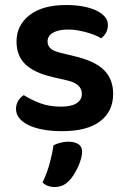

<svg xmlns="http://www.w3.org/2000/svg" viewBox="-20 -509 510 767"><path d="M432 -134Q432 -64 380 -24.5Q328 15 228 15Q187 15 153.5 9Q120 3 95.5 -8.5Q71 -20 57.5 -36.5Q44 -53 44 -73Q44 -92 52.5 -106Q61 -120 75 -129Q103 -111 139.5 -97Q176 -83 224 -83Q265 -83 286 -96.5Q307 -110 307 -134Q307 -175 247 -188L191 -201Q117 -218 81.5 -252Q46 -286 46 -343Q46 -408 98 -448.5Q150 -489 244 -489Q280 -489 310.5 -483.5Q341 -478 363.5 -467.5Q386 -457 398.5 -442.5Q411 -428 411 -409Q411 -391 403 -377.5Q395 -364 384 -356Q375 -362 360.5 -368Q346 -374 328.5 -379Q311 -384 291.5 -387.5Q272 -391 253 -391Q214 -391 192 -378.5Q170 -366 170 -343Q170 -326 182.5 -315Q195 -304 226 -297L275 -285Q358 -266 395 -229.5Q432 -193 432 -134ZM257 212Q244 226 229.5 232Q215 238 198 238Q168 238 150 220Q168 182 178.5 143.5Q189 105 194 71Q207 65 222 61Q237 57 253 57Q277 57 292.5 66.5Q308 76 308 98Q308 110 303.5 126Q299 142 291.5 158Q284 174 275 188.5Q266 203 257 212Z"/></svg>

Font: Baloo Bhai 2 SemiBold
Style: Regular
Weight: 600
Designer: Supriya Tembe, Noopur Datye and Ek Type
Foundry: Ek Type
Version: Version 1.640;PS 1.000;hotconv 16.6.51;makeotf.lib2.5.65220;